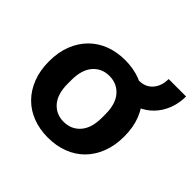

<svg xmlns="http://www.w3.org/2000/svg" viewBox="-152 -747 911 911"><g transform="rotate(45 303.5 -291.0)"><path d="M281 10Q226 10 180 -7.5Q134 -25 100.5 -58.5Q67 -92 48 -140.5Q29 -189 29 -250Q29 -312 48 -360Q67 -408 100.5 -441.5Q134 -475 180 -492.5Q226 -510 281 -510Q336 -510 382.5 -492.5Q429 -475 462.5 -441.5Q496 -408 515 -360Q534 -312 534 -250Q534 -189 515 -140.5Q496 -92 462.5 -58.5Q429 -25 382.5 -7.5Q336 10 281 10ZM167 -238Q167 -169 198.5 -132.5Q230 -96 281 -96Q332 -96 364 -132.5Q396 -169 396 -238V-262Q396 -331 364 -367.5Q332 -404 281 -404Q230 -404 198.5 -367.5Q167 -331 167 -262ZM397 -487Q439 -487 464.5 -516Q490 -545 490 -592H607Q607 -546 591.5 -506.5Q576 -467 548.5 -438.5Q521 -410 482 -393.5Q443 -377 397 -377Z"/></g></svg>

Font: CyStack Display
Style: Bold
Weight: 700
Designer: Weizhong Zhang
Foundry: 本地遙控
Version: Version 1.000;Glyphs 3.1.2 (3151)